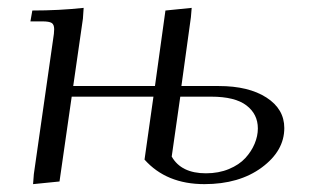

<svg xmlns="http://www.w3.org/2000/svg" viewBox="-20 -466 793 493"><path d="M58.1 -411.1 63 -439Q131.8 -439 194.8 -445.8L192.9 -418L168 -245.1H377.9L404.8 -439L472.2 -445.8L470.2 -421.9L445.8 -245.1H542Q618.2 -245.1 664.1 -215.6Q710 -186 710 -137.2Q710 -78.6 652.1 -35.9Q594.2 6.8 504.9 6.8Q407.2 6.8 351.1 -56.2L374 -217.8H164.1L132.8 0L64.9 6.8L66.9 -19L116.2 -363.8Q119.1 -380.9 119.1 -391.1Q119.1 -402.8 112.8 -407Q106.4 -411.1 88.9 -411.1ZM420.9 -64Q445.3 -21 508.8 -21Q541.5 -21 567.9 -32Q594.2 -43 609.9 -60.1Q625.5 -77.1 633.8 -96.9Q642.1 -116.7 642.1 -136.2Q642.1 -172.9 612.8 -195.3Q583.5 -217.8 522 -217.8H442.9Z"/></svg>

Font: Dihjauti S
Style: Italic
Weight: 400
Italic angle: -9°
Designer: T. Christopher White
Version: Version 3.0.0